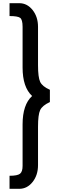

<svg xmlns="http://www.w3.org/2000/svg" viewBox="-20 -853 372 1208"><path d="M40 252.9Q89.8 252.9 106 240Q122.1 227.1 122.1 190.9V-69.8Q122.1 -194.8 182.1 -249Q122.1 -304.2 122.1 -428.2V-684.1Q122.1 -730 106.4 -741Q90.8 -752 40 -752V-833H101.1Q150.9 -833 185.1 -790Q219.2 -747.1 219.2 -684.1V-442.9Q219.2 -366.7 232.7 -337.9Q246.1 -309.1 293.9 -288.1V-210.9Q246.1 -189 232.7 -160.4Q219.2 -131.8 219.2 -55.2V186Q219.2 249 185.1 292Q150.9 335 101.1 335H40Z"/></svg>

Font: Oakes Grotesk
Style: SemiBold Italic
Weight: 600
Designer: Samuel Oakes
Foundry: Samuel Oakes
Version: Version 1.0 | wf-rip DC20170320